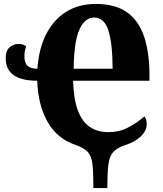

<svg xmlns="http://www.w3.org/2000/svg" viewBox="-20 -745 827 975"><path d="M454 210Q454 154 452 117Q450 80 442.5 56.5Q435 33 417 18.5Q399 4 367 -8Q271 -39 222 -125.5Q173 -212 169 -335Q91 -335 50 -363Q9 -391 9 -450Q9 -487 28.5 -504.5Q48 -522 76 -522Q88 -522 98 -518Q108 -514 113 -509Q104 -488 104 -459Q104 -424 120.5 -410Q137 -396 170 -396Q177 -498 214.5 -571.5Q252 -645 316 -685Q380 -725 466 -725Q567 -725 626.5 -681.5Q686 -638 712.5 -557Q739 -476 739 -363V-335H351Q354 -239 376.5 -181.5Q399 -124 438 -99Q477 -74 531 -74Q585 -74 630.5 -97.5Q676 -121 713 -154Q718 -148 721.5 -139Q725 -130 725 -114Q725 -80 693.5 -51Q662 -22 612 -7Q572 7 553.5 29Q535 51 530 93Q525 135 525 210ZM552 -396Q551 -530 529.5 -593Q508 -656 458 -656Q411 -656 383.5 -595.5Q356 -535 354 -396Z"/></svg>

Font: Noto Serif Condensed Black
Style: Regular
Weight: 900
Width: 3
Designer: Monotype Design Team
Foundry: Monotype Imaging Inc.
Version: Version 2.015; ttfautohint (v1.8.4.7-5d5b)